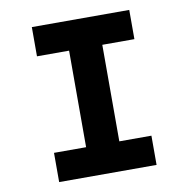

<svg xmlns="http://www.w3.org/2000/svg" viewBox="-79 -777 838 854"><g transform="rotate(-10 340.0 -350.0)"><path d="M120 0V-132H265V-568H120V-700H560V-568H415V-132H560V0Z"/></g></svg>

Font: Lexend Exa SemiBold
Style: Regular
Weight: 600
Designer: Bonnie Shaver-Troup, Thomas Jockin
Foundry: Lexend
Version: Version 1.007